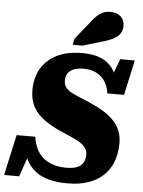

<svg xmlns="http://www.w3.org/2000/svg" viewBox="-96 -1025 810 1091"><g transform="rotate(5 309.5 -479.0)"><path d="M329 17Q270 17 224.5 5Q179 -7 147.5 -31.5Q116 -56 96.5 -92.5Q77 -129 69 -176Q77 -176 85.5 -175Q94 -174 101 -170.5Q108 -167 108 -157L54 1H-32L19 -231H125Q131 -191 146.5 -160.5Q162 -130 186.5 -110.5Q211 -91 243.5 -81Q276 -71 316 -71Q355 -71 378 -80.5Q401 -90 412 -109Q423 -128 423 -155Q423 -178 410 -195Q397 -212 373.5 -225.5Q350 -239 319.5 -252Q289 -265 253 -281Q205 -304 167.5 -331.5Q130 -359 108 -398.5Q86 -438 86 -495Q86 -563 116 -615.5Q146 -668 205 -698Q264 -728 352 -728Q416 -728 459 -709Q502 -690 526.5 -654Q551 -618 559 -567Q550 -565 542.5 -564Q535 -563 529 -566.5Q523 -570 519 -581L568 -712H651L607 -512H512Q506 -553 487.5 -581Q469 -609 438.5 -624.5Q408 -640 365 -640Q331 -640 308.5 -630.5Q286 -621 275.5 -604.5Q265 -588 265 -564Q265 -541 276 -526Q287 -511 306.5 -500Q326 -489 353 -478Q380 -467 413 -453Q452 -436 487 -416Q522 -396 548.5 -370.5Q575 -345 590 -312Q605 -279 605 -236Q605 -181 588.5 -134.5Q572 -88 537.5 -54Q503 -20 451.5 -1.5Q400 17 329 17ZM379 -905Q396 -928 412.5 -943.5Q429 -959 447.5 -967Q466 -975 489 -975Q528 -975 549 -954.5Q570 -934 570 -903Q570 -877 557.5 -858Q545 -839 518.5 -825.5Q492 -812 451 -801L347 -770H292L298 -804Z"/></g></svg>

Font: Roboto Serif ExtraBold
Style: Italic
Weight: 800
Italic angle: -10°
Version: Version 1.007